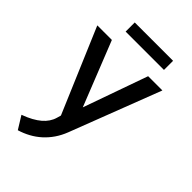

<svg xmlns="http://www.w3.org/2000/svg" viewBox="-261 -749 1055 1055"><g transform="rotate(45 266.5 -221.5)"><path d="M95.7 215.3 49.8 141.1Q83.5 128.9 108.6 115Q133.8 101.1 151.9 85.7Q169.9 70.3 181.6 52.7Q193.4 35.2 199.2 15.1L206.1 -9.3L-2.9 -501H110.4L259.3 -126L392.1 -501H502.9L299.8 27.3Q285.6 64 264.9 94.2Q244.1 124.5 218 147.9Q191.9 171.4 160.9 188.2Q129.9 205.1 95.7 215.3ZM131.3 -586.9V-657.7H429.2V-586.9Z"/></g></svg>

Font: Ride Light
Style: Bold
Weight: 600
Version: Version 3.000